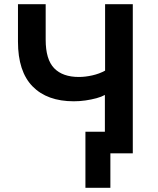

<svg xmlns="http://www.w3.org/2000/svg" viewBox="-20 -725 747 908"><path d="M502 163H384V-102H554V0H502ZM476 0V-276Q460 -267 436 -260.5Q412 -254 384.5 -250Q357 -246 329 -246Q203 -246 134 -316.5Q65 -387 65 -528V-705H196V-537Q196 -444 236 -402.5Q276 -361 353 -361Q383 -361 416.5 -368.5Q450 -376 477 -391V-705H608V0Z"/></svg>

Font: Nunito Sans 7pt SemiCondensed
Style: Bold
Weight: 700
Width: 4
Designer: Vernon Adams
Foundry: Vernon Adams
Version: Version 3.101;gftools[0.9.27]